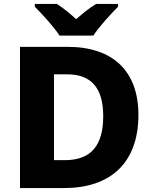

<svg xmlns="http://www.w3.org/2000/svg" viewBox="-20 -951 773 971"><path d="M281 -771H452C481 -816 542 -882 577 -917V-931H466C431 -910 401 -885 365 -854C331 -885 303 -908 268 -931H156V-917C193 -880 252 -816 281 -771ZM680 -370C680 -593 549 -714 323 -714H81V0H305C534 0 680 -123 680 -370ZM502 -364C502 -214 440 -141 307 -141H253V-575H321C440 -575 502 -507 502 -364Z"/></svg>

Font: Noto Sans Lao UI ExtBd
Style: Regular
Weight: 800
Designer: Monotype Design Team
Foundry: Monotype Imaging Inc.
Version: Version 2.000